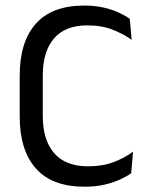

<svg xmlns="http://www.w3.org/2000/svg" viewBox="-20 -671 548 702"><path d="M289.2 11.7Q170.4 11.7 111.3 -54.9Q52.1 -121.6 52.1 -244.2V-395.7Q52.1 -518 111.1 -584.4Q170.1 -650.7 288.2 -650.7Q326.1 -650.7 357.4 -643.7Q388.6 -636.7 413 -625.5Q437.4 -614.3 454.5 -602.3L461.4 -525.4Q431.8 -546.5 392.2 -562.3Q352.5 -578.2 298.8 -578.2Q218.4 -578.2 177.4 -530.4Q136.4 -482.6 136.4 -394.6V-246.9Q136.4 -159.4 178 -111.1Q219.5 -62.9 302.2 -62.9Q355.2 -62.9 395.7 -78.4Q436.3 -94 466.4 -116.5L459.6 -37.5Q442.5 -25.5 417.5 -14.1Q392.5 -2.7 360.3 4.5Q328.1 11.7 289.2 11.7Z"/></svg>

Font: Anek Kannada Medium
Style: Regular
Weight: 500
Designer: Vaishnavi Murthy, Maithili Shingre (Kannada) & Yesha Goshar (Latin)
Foundry: Ek Type
Version: Version 1.003